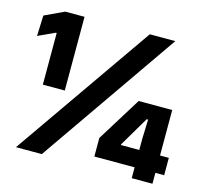

<svg xmlns="http://www.w3.org/2000/svg" viewBox="-95 -747 916 854"><g transform="rotate(15 363.0 -319.5)"><path d="M91.5 -299.5V-537.5H87L10.5 -502L14 -597L103.5 -639H192.5V-299.5ZM48 0 493 -639H610.5L167 0ZM581 0V-181.5L584 -270.5H577.5L496.5 -133.5V-102L452 -130H717V-50H395.5V-135.5L522 -339.5H676.5V0Z"/></g></svg>

Font: Anek Tamil
Style: Bold
Weight: 700
Designer: Aadarsh Rajan (Tamil), Yesha Goshar (Latin)
Foundry: Ek Type
Version: Version 1.003